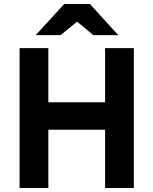

<svg xmlns="http://www.w3.org/2000/svg" viewBox="-20 -941 768 961"><path d="M78 0V-700H222V-429H506V-700H650V0H506V-291.5H222V0ZM158.5 -765 301.5 -921H430L572 -765H447.5L366 -832.5L283 -765Z"/></svg>

Font: Overpass ExtraBold
Style: Regular
Weight: 800
Designer: Delve Withrington, Dave Bailey, Thomas Jockin
Foundry: Delve Fonts LLC
Version: Version 4.000; ttfautohint (v1.8.3)